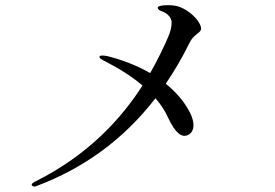

<svg xmlns="http://www.w3.org/2000/svg" viewBox="-20 -716 1040 725"><path d="M567 -345C587 -322 603 -298 614 -273C644 -209 667 -198 687 -205C711 -214 722 -246 694 -297C672 -338 641 -371 606 -400C638 -447 668 -498 695 -553C717 -599 753 -588 734 -626C719 -656 678 -686 648 -693C625 -699 580 -697 576 -689C574 -683 581 -677 589 -674C600 -671 628 -657 628 -631C628 -615 624 -596 614 -574C598 -537 576 -491 547 -440C495 -470 440 -490 390 -503C373 -507 358 -508 356 -503C354 -496 362 -492 380 -483C436 -454 482 -424 518 -393C440 -271 316 -132 114 -31C106 -27 98 -22 100 -17C102 -13 108 -9 119 -14C294 -80 445 -187 567 -345Z"/></svg>

Font: Shippori Mincho
Style: Regular
Weight: 400
Designer: Bonji Tadano  Ryoko NISHIZUKA  (kana & ideographs); Frank Grießhammer (Latin, Greek & Cyrillic); Wenlong ZHANG  (bopomof
Foundry: Adobe Systems Incorporated
Version: Version 1.003;PS 1.001;hotconv 16.6.54;makeotf.lib2.5.65590